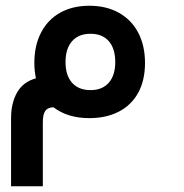

<svg xmlns="http://www.w3.org/2000/svg" viewBox="-20 -408 640 668"><path d="M166.5 -34.5H165Q146.5 -34.5 137.8 -22.5Q129 -10.5 129 17V240H18.5V3.5Q18.5 -50 39.8 -86.8Q61 -123.5 105 -135.5Q99.5 -161.5 99.5 -189Q99.5 -249.5 122.8 -294.5Q146 -339.5 189.2 -363.8Q232.5 -388 291 -388Q349.5 -388 393.2 -363.8Q437 -339.5 460.8 -294.5Q484.5 -249.5 484.5 -189Q484.5 -128.5 460.8 -85.2Q437 -42 393.2 -19.5Q349.5 3 291 3Q215.5 3 166.5 -34.5ZM381 -192Q381 -239 358.5 -264.8Q336 -290.5 295 -290.5Q253.5 -290.5 230.8 -264.8Q208 -239 208 -192Q208 -145.5 230.8 -120Q253.5 -94.5 295 -94.5Q336 -94.5 358.5 -120.2Q381 -146 381 -192Z"/></svg>

Font: JuliaMono
Style: Bold Italic
Weight: 700
Italic angle: -9°
Monospace: yes
Designer: cormullion
Foundry: corm
Version: Version 0.057; ttfautohint (v1.8.4)